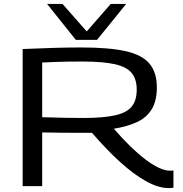

<svg xmlns="http://www.w3.org/2000/svg" viewBox="-20 -953 936 983"><path d="M844 10Q791 10 728 -25Q665 -60 595 -123.5Q525 -187 451 -273Q437 -273 418.5 -273Q400 -273 386 -273Q342 -273 293.5 -273.5Q245 -274 196 -275V0H96V-702Q192 -706 260.5 -708Q329 -710 397 -710Q539 -710 623.5 -691Q708 -672 745.5 -627Q783 -582 783 -505Q783 -437 757 -394Q731 -351 681.5 -328Q632 -305 563 -294Q650 -193 725.5 -136Q801 -79 851 -79Q859 -79 868 -80V8Q863 9 856.5 9.5Q850 10 844 10ZM407 -349Q509 -349 569 -362.5Q629 -376 654.5 -407.5Q680 -439 680 -494Q680 -548 654 -579.5Q628 -611 567 -624.5Q506 -638 401 -638Q359 -638 329.5 -637.5Q300 -637 270 -636Q240 -635 196 -633V-353Q257 -351 307.5 -350Q358 -349 407 -349ZM626 -933 477 -749H368L221 -933H300L424 -792L547 -933Z"/></svg>

Font: Georama Extended
Style: Regular
Weight: 400
Width: 7
Designer: Jean-Baptiste Levee
Foundry: Production Type
Version: Version 1.000